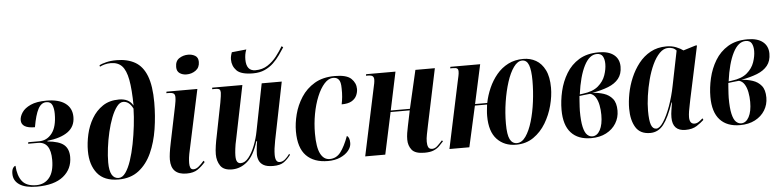

<svg xmlns="http://www.w3.org/2000/svg" viewBox="-46 -1009 5111 1258"><g transform="rotate(-5 2509.5 -380.0)"><path d="M153 10Q78 10 39 -16Q0 -42 0 -88Q0 -113 8.5 -125.5Q17 -138 25 -138Q29 -72 57.5 -36Q86 0 150 0Q204 0 236 -39Q268 -78 268 -156Q268 -275 185 -275H120L122 -285H194Q245 -285 278 -327.5Q311 -370 311 -455Q311 -490 301 -513Q291 -536 262 -536Q229 -536 208.5 -498Q188 -460 174 -379Q85 -379 85 -433Q85 -457 102.5 -483.5Q120 -510 159.5 -528Q199 -546 264 -546Q345 -546 388 -514Q431 -482 431 -424Q431 -362 384 -327.5Q337 -293 248 -283L247 -279Q324 -272 355.5 -245Q387 -218 387 -165Q387 -86 327.5 -38Q268 10 153 10Z M690 10Q596 10 551 -46Q506 -102 506 -194Q506 -247 518.5 -302.5Q531 -358 559 -405.5Q587 -453 631 -482.5Q675 -512 738 -512Q804 -512 830 -464Q829 -571 817 -634.5Q805 -698 778.5 -726Q752 -754 705 -754Q683 -754 665 -749Q647 -744 633 -737L631 -747Q646 -755 676 -762.5Q706 -770 744 -770Q816 -770 866 -741.5Q916 -713 941.5 -647.5Q967 -582 967 -472Q967 -384 953.5 -298Q940 -212 908.5 -142.5Q877 -73 823.5 -31.5Q770 10 690 10ZM692 0Q717 0 737.5 -29Q758 -58 774 -106Q790 -154 801.5 -212.5Q813 -271 820 -331.5Q827 -392 828 -444Q804 -494 764 -494Q742 -494 722 -468Q702 -442 685.5 -399.5Q669 -357 657 -305.5Q645 -254 638.5 -202Q632 -150 632 -107Q632 0 692 0Z M1194 -637Q1168 -637 1149 -650Q1130 -663 1130 -691Q1130 -731 1156.5 -748Q1183 -765 1215 -765Q1241 -765 1261 -753Q1281 -741 1281 -712Q1281 -675 1254.5 -656Q1228 -637 1194 -637ZM1138 10Q1036 10 1036 -90Q1036 -107 1039.5 -133.5Q1043 -160 1052 -203L1101 -440Q1104 -455 1106 -468.5Q1108 -482 1108 -495Q1108 -512 1099 -519Q1090 -526 1061 -526H1051L1053 -536H1256L1172 -144Q1165 -114 1162.5 -93.5Q1160 -73 1160 -56Q1160 -38 1165 -26Q1170 -14 1186 -14Q1203 -14 1221 -29.5Q1239 -45 1255 -64L1262 -55Q1239 -28 1211.5 -9Q1184 10 1138 10Z M1629 -606Q1550 -606 1521 -636Q1492 -666 1492 -709Q1492 -730 1502 -756L1598 -766Q1591 -749 1588.5 -732.5Q1586 -716 1586 -701Q1586 -625 1646 -625Q1692 -625 1726.5 -647.5Q1761 -670 1786.5 -703Q1812 -736 1830 -767L1840 -759Q1825 -736 1806.5 -709.5Q1788 -683 1763.5 -659.5Q1739 -636 1706 -621Q1673 -606 1629 -606ZM1707 10Q1667 10 1645.5 -2Q1624 -14 1615.5 -33.5Q1607 -53 1607 -75Q1607 -86 1608.5 -103Q1610 -120 1612 -136.5Q1614 -153 1616 -161H1611Q1583 -69 1537.5 -30Q1492 9 1437 9Q1382 9 1360.5 -23Q1339 -55 1339 -99Q1339 -123 1344 -156Q1349 -189 1355 -216L1398 -433Q1407 -483 1407 -499Q1407 -513 1401 -519.5Q1395 -526 1371 -526H1352L1354 -536H1552L1480 -183Q1473 -154 1469.5 -124.5Q1466 -95 1466 -78Q1466 -50 1474 -38.5Q1482 -27 1497 -27Q1525 -27 1549 -57Q1573 -87 1591 -133Q1609 -179 1618 -227L1679 -536H1811L1734 -154Q1723 -99 1723 -62Q1723 -12 1752 -12Q1771 -12 1787.5 -26Q1804 -40 1818 -60L1823 -53Q1803 -26 1778.5 -8Q1754 10 1707 10Z M2068 9Q1976 9 1925.5 -42.5Q1875 -94 1875 -203Q1875 -256 1890 -314.5Q1905 -373 1938.5 -425Q1972 -477 2026.5 -509.5Q2081 -542 2160 -542Q2238 -542 2268 -513Q2298 -484 2298 -445Q2298 -423 2288 -401.5Q2278 -380 2254.5 -366.5Q2231 -353 2189 -353Q2194 -376 2196.5 -402Q2199 -428 2198 -458Q2198 -500 2185 -515.5Q2172 -531 2149 -531Q2118 -531 2090.5 -500.5Q2063 -470 2042 -419Q2021 -368 2009.5 -305.5Q1998 -243 1998 -178Q1998 -87 2019.5 -45Q2041 -3 2080 -3Q2124 -3 2152 -39.5Q2180 -76 2205 -144Q2213 -140 2218 -128.5Q2223 -117 2223 -96Q2223 -70 2203.5 -46Q2184 -22 2149 -6.5Q2114 9 2068 9Z M2702 10Q2641 10 2619 -18Q2597 -46 2597 -85Q2597 -107 2600.5 -129Q2604 -151 2609 -174L2630 -275H2504L2445 0H2313L2406 -437Q2411 -458 2413.5 -472Q2416 -486 2416 -497Q2416 -511 2408 -518.5Q2400 -526 2373 -526H2364L2366 -536H2559L2506 -285H2632L2690 -536H2818L2740 -166Q2733 -131 2728 -106.5Q2723 -82 2723 -60Q2723 -38 2729.5 -24.5Q2736 -11 2755 -11Q2773 -11 2789 -26Q2805 -41 2823 -61L2829 -54Q2816 -40 2801.5 -25Q2787 -10 2764 0Q2741 10 2702 10Z M3305 10Q3228 10 3180 -40.5Q3132 -91 3132 -194Q3132 -213 3134 -232Q3136 -251 3138 -269H3058L2998 0H2867L2959 -433Q2964 -456 2967.5 -472Q2971 -488 2971 -501Q2971 -515 2964 -520.5Q2957 -526 2937 -526H2918L2920 -536H3116L3060 -279H3140Q3150 -329 3171 -376.5Q3192 -424 3224 -462.5Q3256 -501 3300 -523.5Q3344 -546 3400 -546Q3446 -546 3483 -525Q3520 -504 3542.5 -459Q3565 -414 3565 -342Q3565 -287 3549 -226Q3533 -165 3501 -111.5Q3469 -58 3420 -24Q3371 10 3305 10ZM3311 0Q3344 0 3369.5 -36.5Q3395 -73 3412.5 -132Q3430 -191 3439 -261Q3448 -331 3448 -398Q3448 -468 3435 -502Q3422 -536 3392 -536Q3362 -536 3336 -500Q3310 -464 3291 -405Q3272 -346 3261 -275Q3250 -204 3250 -133Q3250 -60 3265.5 -30Q3281 0 3311 0Z M3799 10Q3713 10 3667 -40.5Q3621 -91 3621 -191Q3621 -251 3635.5 -313.5Q3650 -376 3682 -429Q3714 -482 3766.5 -514Q3819 -546 3896 -546Q3961 -546 3996 -518Q4031 -490 4031 -440Q4031 -392 4006.5 -361.5Q3982 -331 3937.5 -313.5Q3893 -296 3832 -285Q3872 -283 3907 -271.5Q3942 -260 3964 -233Q3986 -206 3986 -155Q3986 -109 3963 -71.5Q3940 -34 3898 -12Q3856 10 3799 10ZM3771 -285Q3836 -293 3871 -323Q3906 -353 3919.5 -392.5Q3933 -432 3933 -466Q3933 -497 3922 -516.5Q3911 -536 3883 -536Q3834 -536 3799.5 -468.5Q3765 -401 3749 -282ZM3807 -1Q3839 -1 3858.5 -37Q3878 -73 3878 -136Q3878 -169 3872 -200Q3866 -231 3852.5 -252.5Q3839 -274 3817 -280Q3803 -279 3783.5 -276.5Q3764 -274 3746 -272Q3745 -260 3743.5 -240Q3742 -220 3741 -201Q3740 -182 3740 -174Q3740 -106 3749 -68Q3758 -30 3773.5 -15.5Q3789 -1 3807 -1Z M4187 10Q4121 10 4092 -37.5Q4063 -85 4063 -161Q4063 -207 4073 -259.5Q4083 -312 4104.5 -362.5Q4126 -413 4158.5 -454.5Q4191 -496 4236.5 -521Q4282 -546 4341 -546Q4377 -546 4405.5 -534.5Q4434 -523 4451 -510L4532 -535H4542L4468 -189Q4466 -176 4461 -154Q4456 -132 4452.5 -109.5Q4449 -87 4449 -71Q4449 -26 4482 -26Q4496 -26 4509 -34.5Q4522 -43 4536 -56L4541 -45Q4523 -28 4494 -9Q4465 10 4419 10Q4334 10 4334 -79Q4334 -103 4338 -126Q4342 -149 4346 -177H4343Q4310 -79 4275 -34.5Q4240 10 4187 10ZM4229 -15Q4251 -15 4276 -53Q4301 -91 4323.5 -153Q4346 -215 4360 -286L4406 -513Q4395 -526 4381 -530.5Q4367 -535 4353 -535Q4322 -535 4295.5 -508Q4269 -481 4248.5 -437Q4228 -393 4214 -340Q4200 -287 4192.5 -233.5Q4185 -180 4185 -136Q4185 -72 4195.5 -43.5Q4206 -15 4229 -15Z M4778 10Q4692 10 4646 -40.5Q4600 -91 4600 -191Q4600 -251 4614.5 -313.5Q4629 -376 4661 -429Q4693 -482 4745.5 -514Q4798 -546 4875 -546Q4940 -546 4975 -518Q5010 -490 5010 -440Q5010 -392 4985.5 -361.5Q4961 -331 4916.5 -313.5Q4872 -296 4811 -285Q4851 -283 4886 -271.5Q4921 -260 4943 -233Q4965 -206 4965 -155Q4965 -109 4942 -71.5Q4919 -34 4877 -12Q4835 10 4778 10ZM4750 -285Q4815 -293 4850 -323Q4885 -353 4898.5 -392.5Q4912 -432 4912 -466Q4912 -497 4901 -516.5Q4890 -536 4862 -536Q4813 -536 4778.5 -468.5Q4744 -401 4728 -282ZM4786 -1Q4818 -1 4837.5 -37Q4857 -73 4857 -136Q4857 -169 4851 -200Q4845 -231 4831.5 -252.5Q4818 -274 4796 -280Q4782 -279 4762.5 -276.5Q4743 -274 4725 -272Q4724 -260 4722.5 -240Q4721 -220 4720 -201Q4719 -182 4719 -174Q4719 -106 4728 -68Q4737 -30 4752.5 -15.5Q4768 -1 4786 -1Z"/></g></svg>

Font: Noto Serif Display ExtraCondensed
Style: Bold Italic
Weight: 700
Width: 2
Italic angle: -12°
Designer: Monotype Design Team
Foundry: Monotype Imaging Inc.
Version: Version 2.009